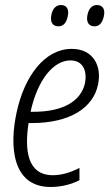

<svg xmlns="http://www.w3.org/2000/svg" viewBox="-20 -736 436 766"><path d="M357 -631C376 -631 388 -644 394 -670C401 -699 390 -716 366 -716C348 -716 334 -702 329 -677C323 -648 334 -631 357 -631ZM213 -631C232 -631 245 -644 250 -670C257 -699 246 -716 223 -716C204 -716 190 -702 185 -677C179 -648 190 -631 213 -631ZM182 10C225 10 266 -1 297 -17V-66C262 -48 226 -37 191 -37C90 -37 77 -135 94 -245H106C261 -245 352 -307 371 -398C387 -472 353 -541 266 -541C159 -541 77 -433 46 -286C18 -157 26 10 182 10ZM261 -495C314 -495 328 -449 319 -404C303 -333 233 -290 113 -290H102C130 -419 194 -495 261 -495Z"/></svg>

Font: Noto Sans Condensed Light
Style: Italic
Weight: 300
Width: 3
Italic angle: -12°
Designer: Monotype Design Team
Foundry: Monotype Imaging Inc.
Version: Version 2.013